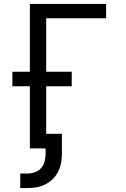

<svg xmlns="http://www.w3.org/2000/svg" viewBox="-20 -755 640 977"><path d="M83 202V128H119Q139 128 157.5 121.5Q176 115 189 100.5Q202 86 207 67Q212 48 212 29V0H132V-316H43V-390H132V-735H520V-662H215V-390H345V-316H215V-74H295V29Q295 52 290.5 75Q286 98 275.5 119Q265 140 248 156.5Q231 173 210 183.5Q189 194 166 198Q143 202 119 202Z"/></svg>

Font: Iosevka SS04 Extended
Style: Regular
Weight: 400
Width: 7
Monospace: yes
Designer: Belleve Invis
Foundry: Belleve Invis
Version: Version 19.0.0; ttfautohint (v1.8.4)